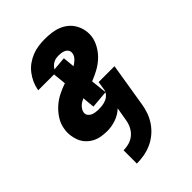

<svg xmlns="http://www.w3.org/2000/svg" viewBox="-221 -623 941 941"><g transform="rotate(-45 250.0 -152.5)"><path d="M157 223V131Q176 131 196 125.5Q216 120 232 106.5Q248 93 257.5 74Q267 55 270 35L282 -35Q259 -13 228.5 -2.5Q198 8 169 8Q147 8 126.5 4.5Q106 1 88 -8.5Q70 -18 56 -33Q42 -48 34.5 -67Q27 -86 24.5 -107Q22 -128 26 -150Q30 -178 46 -203.5Q62 -229 84 -249Q106 -269 132.5 -282.5Q159 -296 186 -305L179 -373H69L70 -377Q74 -399 83.5 -420Q93 -441 107.5 -459.5Q122 -478 141 -491.5Q160 -505 181.5 -513.5Q203 -522 225.5 -525Q248 -528 269 -528Q293 -528 316 -525Q339 -522 360 -513.5Q381 -505 398 -490.5Q415 -476 425.5 -456.5Q436 -437 440 -414.5Q444 -392 440 -368Q435 -342 420 -317Q405 -292 384 -273Q363 -254 338 -240.5Q313 -227 287 -217L296 -133L204 -125L198 -189Q190 -185 182 -180.5Q174 -176 167.5 -169.5Q161 -163 156 -155Q151 -147 150 -139Q148 -127 154.5 -118Q161 -109 170.5 -104.5Q180 -100 191.5 -98.5Q203 -97 215 -97Q228 -97 241 -99Q254 -101 266.5 -106.5Q279 -112 288.5 -123Q298 -134 300 -147L307 -192H417L380 35Q376 61 367 86Q358 111 342.5 133.5Q327 156 305.5 174Q284 192 259 203Q234 214 208 218.5Q182 223 157 223ZM275 -334Q289 -342 301 -354Q313 -366 316 -381Q318 -392 313.5 -401Q309 -410 300 -415Q291 -420 281 -421.5Q271 -423 261 -423Q252 -423 242.5 -421.5Q233 -420 225 -415.5Q217 -411 210 -404.5Q203 -398 198 -389L269 -395Z"/></g></svg>

Font: Iosevka Extrabold
Style: Italic
Weight: 800
Italic angle: -9°
Monospace: yes
Designer: Belleve Invis
Foundry: Belleve Invis
Version: Version 32.5.0; ttfautohint (v1.8.4)